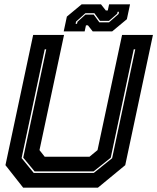

<svg xmlns="http://www.w3.org/2000/svg" viewBox="-20 -860 721 880"><path d="M86 0 5 -103 132 -700H273.5L161 -172L185 -141.5H390L427 -172L539.5 -700H681L554 -103L429 0ZM134.5 -67.5H410L494 -135L600 -634H593L487.5 -137L409 -74.5H138.5L86.5 -137.5L192 -634H185L79 -135.5ZM272 -716 286.5 -784 354 -840H443L465 -812H474L480 -840H576L561.5 -772L494 -716H405L383 -744H374L368 -716ZM326.5 -751H333L335 -760L371.5 -793H409.5L435.5 -757.5H479.5L523.5 -796L525.5 -806H519L517 -797L479.5 -764.5H438L412.5 -799.5H371.5L328.5 -761Z"/></svg>

Font: Tourney Thin ExtraBold
Style: Italic
Weight: 800
Italic angle: -12°
Version: Version 1.015